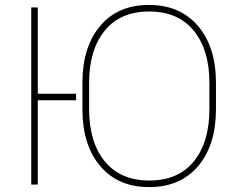

<svg xmlns="http://www.w3.org/2000/svg" viewBox="-20 -741 966 771"><path d="M285.6 -338.4H131.8V0H105.5V-710.9H131.8V-364.7H285.6ZM820.8 -409.7Q820.8 -540.5 758.1 -617.7Q695.3 -694.8 579.1 -694.8Q462.9 -694.8 400.4 -617.7Q337.9 -540.5 337.9 -409.7V-302.2Q337.9 -170.4 400.6 -93.3Q463.4 -16.1 579.6 -16.1Q695.8 -16.1 758.3 -93Q820.8 -169.9 820.8 -302.2ZM847.2 -302.2Q847.2 -158.2 775.6 -74Q704.1 10.3 579.1 10.3Q454.1 10.3 382.6 -74Q311 -158.2 311 -302.2V-408.7Q311 -552.2 382.1 -636.7Q453.1 -721.2 578.1 -721.2Q703.1 -721.2 775.1 -636.7Q847.2 -552.2 847.2 -408.7Z"/></svg>

Font: Roboto-Thin
Style: Regular
Weight: 250
Designer: Google
Version: Version 1.100141; 2013; ttfautohint (v0.94.14-c901) -l 8 -r 